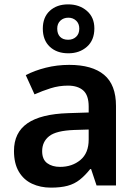

<svg xmlns="http://www.w3.org/2000/svg" viewBox="-20 -849 628 879"><path d="M297 -552Q402 -552 456.5 -506.5Q511 -461 511 -364V0H422L397 -75H393Q370 -46 345.5 -26.5Q321 -7 289.5 1.5Q258 10 213 10Q165 10 126.5 -8Q88 -26 66 -63.5Q44 -101 44 -158Q44 -242 105.5 -284.5Q167 -327 292 -331L386 -334V-361Q386 -413 361 -435Q336 -457 291 -457Q250 -457 212 -445Q174 -433 138 -417L98 -505Q138 -526 189.5 -539Q241 -552 297 -552ZM320 -254Q237 -251 205 -225.5Q173 -200 173 -157Q173 -119 196 -102Q219 -85 255 -85Q310 -85 348 -116.5Q386 -148 386 -210V-256ZM293 -605Q240 -605 208 -635Q176 -665 176 -718Q176 -770 208 -799.5Q240 -829 292 -829Q343 -829 377.5 -799.5Q412 -770 412 -719Q412 -665 378 -635Q344 -605 293 -605ZM292 -667Q314 -667 328.5 -680.5Q343 -694 343 -718Q343 -741 328.5 -754.5Q314 -768 293 -768Q271 -768 256.5 -754.5Q242 -741 242 -718Q242 -694 255 -680.5Q268 -667 292 -667Z"/></svg>

Font: Noto Sans Armenian SemiBold
Style: Regular
Weight: 600
Designer: Monotype Design Team
Foundry: Monotype Imaging Inc.
Version: Version 2.007